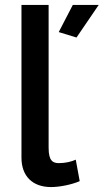

<svg xmlns="http://www.w3.org/2000/svg" viewBox="-20 -750 420 778"><path d="M67 -730V-111C67 -36 112 8 187 8C222 8 271 -2 303 -16L287 -103C270 -95 245 -89 219 -89C195 -89 177 -97 177 -151V-730ZM290 -598 380 -730H275L218 -620Z"/></svg>

Font: FIGSv2-sans-serif SemiBold
Style: Regular
Weight: 600
Designer: Matt McInerney, Pablo Impallari, Rodrigo Fuenzalida,Mirko Velimirovic
Foundry: Matt McInerney, Pablo Impallari, Rodrigo Fuenzalida
Version: Version 4.021;hotconv 1.0.109;makeotfexe 2.5.65596